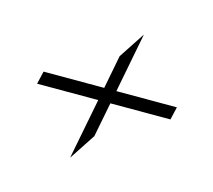

<svg xmlns="http://www.w3.org/2000/svg" viewBox="-73 -605 686 619"><g transform="rotate(15 270.0 -295.5)"><path d="M499 -319H297L335.5 -518L278 -430.5L256.5 -319H54L44 -276H248L208.5 -73L266 -160.5L288.5 -276H489Z"/></g></svg>

Font: Beautique Display
Style: Bold
Weight: 700
Italic angle: -12°
Designer: Nhat-Quang Ngo
Version: Version 1.100;Glyphs 3.2.3 (3260)